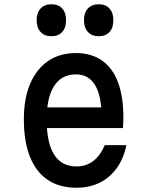

<svg xmlns="http://www.w3.org/2000/svg" viewBox="-20 -865 690 901"><path d="M172 -361H495L457 -313Q457 -414 426.5 -465Q396 -516 336 -516Q269 -516 234 -461.5Q199 -407 199 -305Q199 -195 234 -139.5Q269 -84 339 -84Q384 -84 417 -109Q450 -134 472 -184H573Q560 -120 527.5 -75.5Q495 -31 447.5 -7.5Q400 16 339 16Q259 16 204 -21Q149 -58 120.5 -129.5Q92 -201 92 -305Q92 -403 121.5 -472Q151 -541 205.5 -578.5Q260 -616 336 -616Q408 -616 458 -581.5Q508 -547 533.5 -479.5Q559 -412 559 -314Q559 -301 558.5 -288Q558 -275 557 -264H172ZM221 -695Q189 -695 170.5 -715Q152 -735 152 -770Q152 -805 170.5 -825Q189 -845 221 -845Q254 -845 272 -825Q290 -805 290 -770Q290 -735 272 -715Q254 -695 221 -695ZM443 -695Q411 -695 392.5 -715Q374 -735 374 -770Q374 -805 392.5 -825Q411 -845 443 -845Q476 -845 494 -825Q512 -805 512 -770Q512 -735 494 -715Q476 -695 443 -695Z"/></svg>

Font: Martian Mono SemiCondensed
Style: Regular
Weight: 400
Width: 4
Designer: Roman Shamin
Foundry: Evil Martians
Version: Version 1.000